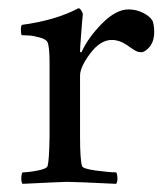

<svg xmlns="http://www.w3.org/2000/svg" viewBox="-20 -450 414 473"><path d="M296.4 -426.8Q315.4 -426.8 332.3 -418.5Q349.1 -410.2 356 -398.4Q359.9 -386.7 359.9 -372.1Q359.9 -348.1 348.6 -334.7Q337.4 -321.3 327.6 -321.3Q321.3 -321.3 315.7 -324Q310.1 -326.7 301.5 -332.8Q293 -338.9 291.5 -339.8Q273.9 -351.6 255.4 -351.6Q227.1 -351.6 202.1 -318.1Q177.2 -284.7 177.2 -263.7V-113.3Q177.2 -56.6 182.1 -41Q184.1 -34.2 216.6 -29.8Q249 -25.4 266.1 -25.4Q269 -21.5 269.3 -11.2Q269.5 -1 266.1 2.9Q166 -2 145 -2Q135.7 -2 35.6 2.9Q32.2 -1 32.5 -11.2Q32.7 -21.5 35.6 -25.4Q49.8 -25.4 72.5 -29.8Q95.2 -34.2 97.2 -41Q101.1 -53.2 102.1 -113.3V-294.9Q102.1 -334 97.2 -345.7Q94.2 -353 78.6 -357.4Q63 -361.8 52.5 -362.5Q42 -363.3 33.7 -363.3Q31.7 -365.2 31.5 -375Q31.2 -384.8 33.7 -388.7Q117.2 -399.9 173.3 -429.7Q176.8 -429.7 180.4 -423.8Q184.1 -418 184.1 -414.1Q183.1 -408.2 180.2 -369.9Q177.2 -331.5 177.2 -324.2Q177.2 -322.3 178.2 -321.5Q179.2 -320.8 179.9 -321Q180.7 -321.3 181.2 -322.3Q197.8 -358.4 231.9 -392.6Q266.1 -426.8 296.4 -426.8Z"/></svg>

Font: Amiri
Style: Regular
Weight: 400
Designer: Khaled Hosny
Version: Version 000.108